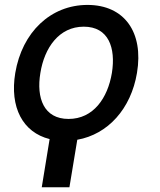

<svg xmlns="http://www.w3.org/2000/svg" viewBox="-20 -573 665 796"><path d="M264.2 -79.9C161.6 -79.9 130 -166.5 147.4 -270.6C164.1 -374.6 224.4 -462.4 327.4 -462.4C430 -462.4 460.6 -375 443.9 -270.6C426.5 -166.5 367.2 -79.9 264.2 -79.9ZM43.3 -270.6C19.5 -127.8 74.6 -24.1 185.7 3.6L153.1 203.5H267.8L300.4 6.4C427.6 -16 523.1 -122.2 547.9 -270.6C576.3 -439.6 495.4 -552.6 342.7 -552.6C190 -552.6 71.7 -439.6 43.3 -270.6Z"/></svg>

Font: Magic Ui Pro Medium
Style: Italic
Weight: 500
Italic angle: -9.39999°
Designer: Stefan Endress, Andreas Faust
Version: Version 1.000;FEAKit 1.0